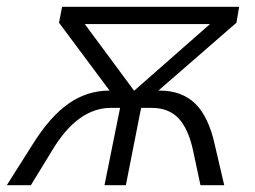

<svg xmlns="http://www.w3.org/2000/svg" viewBox="-53 -546 753 566"><path d="M-33 0 43 -120Q94 -202 149 -240.5Q204 -279 270 -279L121 -479L130 -526H652L644 -479L414 -279H417Q483 -279 522.5 -240.5Q562 -202 580 -120L608 0H538L516 -103Q502 -167 473 -197.5Q444 -228 394 -228H363L318 0H255L301 -228H274Q176 -228 101 -103L38 0ZM342 -279H343L566 -475H197Z"/></svg>

Font: Montserrat
Style: Italic
Weight: 400
Italic angle: -11.3°
Designer: Julieta Ulanovsky
Foundry: Julieta Ulanovsky
Version: Version 9.000; ttfautohint (v1.8.4.7-5d5b)